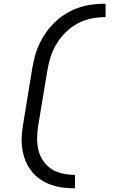

<svg xmlns="http://www.w3.org/2000/svg" viewBox="-20 -861 640 1042"><path d="M387 161Q352 161 318.5 156.5Q285 152 253.5 140.5Q222 129 196 110.5Q170 92 150 66.5Q130 41 118 10.5Q106 -20 101 -53Q96 -86 98 -120.5Q100 -155 106 -190L155 -490Q161 -525 170.5 -560Q180 -595 196 -627.5Q212 -660 234 -690.5Q256 -721 284 -746.5Q312 -772 345 -791Q378 -810 412 -821Q446 -832 481.5 -836.5Q517 -841 553 -841V-768Q514 -768 476 -760.5Q438 -753 403 -734.5Q368 -716 338 -687Q308 -658 287.5 -624Q267 -590 255 -553Q243 -516 237 -478L187 -178Q182 -144 181.5 -110Q181 -76 189 -44.5Q197 -13 215.5 13.5Q234 40 260.5 57Q287 74 320 81Q353 88 387 88Z"/></svg>

Font: Zed Sans Extended
Style: Italic
Weight: 400
Width: 7
Italic angle: -9°
Designer: Belleve Invis
Foundry: Belleve Invis
Version: Version 1.0.0; ttfautohint (v1.8.4)